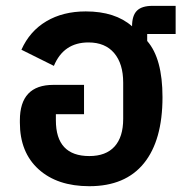

<svg xmlns="http://www.w3.org/2000/svg" viewBox="-20 -624 648 656"><path d="M580.1 -507.8H482.9V-483.9Q535.2 -424.3 535.2 -292Q535.2 -144.5 471.7 -66.2Q408.2 12.2 285.2 12.2Q175.8 12.2 111.8 -45.7Q47.9 -103.5 47.9 -205.1V-212.9Q47.9 -334 162.1 -334H267.1V-233.9H170.9V-212.9Q170.9 -90.8 285.2 -90.8Q341.8 -90.8 371.3 -123.3Q400.9 -155.8 400.9 -217.8V-341.8Q400.9 -406.2 370.1 -442.6Q339.4 -479 282.2 -479Q197.3 -479 164.1 -398.9L53.2 -454.1Q81.5 -517.6 138.4 -551.3Q195.3 -585 272.9 -585Q373.5 -585 431.2 -534.2Q431.2 -570.8 447.8 -587.4Q464.4 -604 501 -604H580.1Z"/></svg>

Font: Anuphan SemiBold
Style: Bold
Weight: 600
Designer: Mike Abbink, Paul van der Laan, Pieter van Rosmalen, Mint Tantisuwanna
Foundry: Bold Monday; Cadson Demak
Version: Version 3.002;hotconv 1.0.109;makeotfexe 2.5.65596